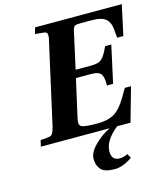

<svg xmlns="http://www.w3.org/2000/svg" viewBox="-133 -794 988 1138"><g transform="rotate(-15 361.0 -225.0)"><path d="M40 0 49 -38 94 -42Q114 -43 122.5 -55.5Q131 -68 138 -98L249 -594Q256 -621 253 -634.5Q250 -648 230 -649L179 -654L190 -692H722L682 -507H644L639 -562Q636 -602 611 -624Q586 -646 525 -646H456Q430 -646 421 -640.5Q412 -635 407 -613L357 -387H451Q497 -387 517 -404Q537 -421 562 -477H600L550 -249H512Q514 -298 500 -318.5Q486 -339 440 -339H346L293 -103Q284 -64 305 -55Q326 -46 401 -46Q463 -46 502.5 -68.5Q542 -91 579 -154L611 -208H649L590 0H508Q425 67 425 133Q425 188 474 188Q498 188 524 175L538 202Q479 242 431 242Q367 242 345 216.5Q323 191 323 151Q323 112 366.5 68.5Q410 25 462 0Z"/></g></svg>

Font: Heuristica
Style: Bold Italic
Weight: 700
Italic angle: -13°
Version: Version 1.0.2